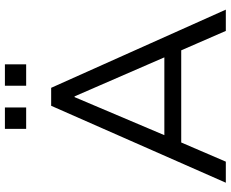

<svg xmlns="http://www.w3.org/2000/svg" viewBox="-98 -834 932 775"><g transform="rotate(-90 367.5 -446.0)"><path d="M18 0 328.5 -705H401L716.6 0H630.7L543.1 -201.2L579.7 -180H149.3L189.5 -201.2L103 0ZM363.5 -610.5 202.4 -230.3 178.5 -248.1H550L531.7 -230.3L366.5 -610.5ZM409.4 -805.9V-891.7H495.8V-805.9ZM235.3 -805.9V-891.7H321.6V-805.9Z"/></g></svg>

Font: Mulish ExtraLight
Style: Regular
Weight: 200
Designer: Vernon Adams
Foundry: Vernon Adams
Version: Version 3.603